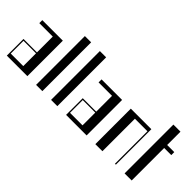

<svg xmlns="http://www.w3.org/2000/svg" viewBox="20 -1482 2181 2181"><g transform="rotate(45 1110.0 -392.0)"><path d="M70 -268H286.2V-522H70V-570H400V0H70ZM286.2 -48V-253H85V-48Z M540 -784H640.6V0H540Z M781 -784H881.6V0H781Z M1022 -268H1238.2V-522H1022V-570H1352V0H1022ZM1238.2 -48V-253H1037V-48Z M1492 -570H1822V0H1807V-522H1605.8V0H1492Z M1962 -784H2075.8V-570H2190V-522H2075.8V0H1962Z"/></g></svg>

Font: Facade Sud
Style: Regular
Weight: 100
Designer: Éléonore Fines
Foundry: Velvetyne Type Foundry
Version: Version 1.001;Glyphs 3.2 (3202)